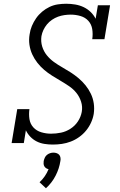

<svg xmlns="http://www.w3.org/2000/svg" viewBox="-20 -763 640 1024"><path d="M262 8Q262 8 262 8Q262 8 261 8Q239 8 217 4.5Q195 1 176 -8.5Q157 -18 142 -33.5Q127 -49 118 -68L107 0H42L72 -181H137Q133 -154 137 -128Q141 -102 158 -83.5Q175 -65 200.5 -57.5Q226 -50 252 -50Q279 -50 305.5 -55.5Q332 -61 356 -76.5Q380 -92 395.5 -115.5Q411 -139 416 -166Q421 -194 412.5 -220.5Q404 -247 387.5 -267.5Q371 -288 349 -303Q327 -318 304 -331.5Q281 -345 258.5 -359Q236 -373 216 -390Q196 -407 179.5 -428Q163 -449 152 -473Q141 -497 137 -524.5Q133 -552 138 -580Q141 -603 150 -624.5Q159 -646 172.5 -665.5Q186 -685 204.5 -700.5Q223 -716 244 -726Q265 -736 287.5 -739.5Q310 -743 333 -743Q357 -743 381 -739Q405 -735 426 -725Q447 -715 463.5 -699Q480 -683 490 -663L502 -735H567L537 -554H472Q476 -581 472 -607Q468 -633 451.5 -651.5Q435 -670 409.5 -677.5Q384 -685 357 -685Q341 -685 323.5 -682.5Q306 -680 289.5 -674Q273 -668 257.5 -657.5Q242 -647 230.5 -633Q219 -619 211.5 -603Q204 -587 201 -570Q197 -541 205 -515Q213 -489 229.5 -468.5Q246 -448 267.5 -432.5Q289 -417 312 -404Q335 -391 357.5 -376.5Q380 -362 400 -345Q420 -328 436.5 -307.5Q453 -287 464.5 -263Q476 -239 480 -212Q484 -185 480 -156Q476 -132 465.5 -109Q455 -86 439 -66.5Q423 -47 402 -32Q381 -17 357.5 -8Q334 1 310 4.5Q286 8 262 8ZM225 241 191 209Q207 194 219 176.5Q231 159 239 139Q232 138 226 134Q220 130 216.5 124Q213 118 212.5 110.5Q212 103 213 96Q215 87 219 78Q223 69 230.5 63Q238 57 247 54Q256 51 265 51Q274 51 282.5 54Q291 57 296 63Q301 69 302.5 78Q304 87 302 96Q296 136 276.5 174Q257 212 225 241Z"/></svg>

Font: Iosevka Etoile Light Oblique
Style: Regular
Weight: 300
Italic angle: -9°
Designer: Belleve Invis
Foundry: Belleve Invis
Version: Version 15.5.2; ttfautohint (v1.8.4)